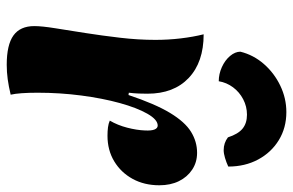

<svg xmlns="http://www.w3.org/2000/svg" viewBox="-174 -716 892 585"><g transform="rotate(90 272.5 -424.0)"><path d="M270 -369Q297 -450 324.5 -495.5Q352 -541 382 -559.5Q412 -578 446 -578Q475 -578 497.5 -563Q520 -548 532.5 -522.5Q545 -497 545 -463Q545 -417 525.5 -381.5Q506 -346 472 -325.5Q438 -305 394 -305Q380 -305 368.5 -306.5Q357 -308 348 -312Q362 -336 369.5 -365Q377 -394 378 -419Q379 -439 375 -448.5Q371 -458 363 -458Q345 -458 327 -426.5Q309 -395 294.5 -342.5Q280 -290 271.5 -225Q263 -160 263 -92Q263 -64 264.5 -43.5Q266 -23 269 -10Q244 -4 222 -1Q200 2 178 2Q117 2 88.5 -18.5Q60 -39 60 -82Q60 -105 66.5 -145.5Q73 -186 81 -237Q89 -288 95.5 -343.5Q102 -399 102 -451Q102 -490 97.5 -528Q93 -566 85 -598Q170 -598 218 -552.5Q266 -507 266 -427Q266 -416 265.5 -401Q265 -386 263 -370ZM488 -673Q475 -667 461.5 -663Q448 -659 438 -659Q416 -659 399 -672Q389 -703 372.5 -716.5Q356 -730 330 -730Q305 -730 283 -718.5Q261 -707 246.5 -687.5Q232 -668 228 -644Q206 -644 185 -653.5Q164 -663 151 -678.5Q138 -694 138 -710Q148 -750 175.5 -781.5Q203 -813 241.5 -831.5Q280 -850 322 -850Q370 -850 407.5 -827Q445 -804 466.5 -764Q488 -724 488 -673Z"/></g></svg>

Font: Merienda Black
Style: Regular
Weight: 900
Designer: Eduardo Rodriguez Tunni
Foundry: Eduardo Rodriguez Tunni
Version: Version 2.001